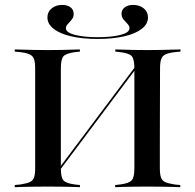

<svg xmlns="http://www.w3.org/2000/svg" viewBox="-20 -776 809 796"><path d="M125.8 -369.4V-492.7Q125.8 -517.7 121 -531Q116.1 -544.4 103.2 -550.4Q90.3 -556.5 65.3 -559.7L41.1 -562.1V-571Q56.5 -571 76.2 -570.2Q96 -569.4 119.4 -569Q142.7 -568.5 169.4 -568.5H179H187.9Q213.7 -568.5 236.3 -569Q258.9 -569.4 277.8 -570.2Q296.8 -571 311.3 -571V-562.1L289.5 -559.7Q254 -554.8 243.1 -542.7Q232.3 -530.6 232.3 -492.7V-369.4ZM537.1 -201.6V-492.7Q537.1 -530.6 526.2 -543.1Q515.3 -555.6 479 -559.7L458.1 -562.1V-571Q472.6 -571 491.5 -570.2Q510.5 -569.4 533.1 -569Q555.6 -568.5 581.5 -568.5H590.3H600Q626.6 -568.5 650 -569Q673.4 -569.4 693.1 -570.2Q712.9 -571 728.2 -571V-562.1L703.2 -559.7Q678.2 -556.5 665.7 -550.4Q653.2 -544.4 648.4 -531Q643.5 -517.7 643.5 -492.7L642.7 -201.6ZM169.4 -2.4Q142.7 -2.4 119.4 -2Q96 -1.6 76.2 -1.2Q56.5 -0.8 41.1 0V-8.9L65.3 -11.3Q90.3 -15.3 103.2 -21Q116.1 -26.6 121 -39.9Q125.8 -53.2 125.8 -78.2V-425.8H232.3V-78.2Q232.3 -40.3 243.1 -28.2Q254 -16.1 289.5 -11.3L311.3 -8.9V0Q296.8 -0.8 277.8 -1.2Q258.9 -1.6 236.3 -2Q213.7 -2.4 187.9 -2.4H178.2ZM209.7 -46 208.9 -57.3 559.7 -525 560.5 -513.7ZM580.6 -2.4Q555.6 -2.4 532.7 -2Q509.7 -1.6 491.1 -1.2Q472.6 -0.8 457.3 0V-8.9L479 -11.3Q514.5 -16.1 525.8 -28.2Q537.1 -40.3 537.1 -78.2V-201.6H642.7V-78.2Q642.7 -53.2 647.6 -39.9Q652.4 -26.6 665.3 -21Q678.2 -15.3 703.2 -11.3L727.4 -8.9V0Q712.1 -0.8 692.7 -1.2Q673.4 -1.6 649.6 -2Q625.8 -2.4 599.2 -2.4H589.5ZM384.7 -614.5Q321.8 -614.5 275 -625.4Q228.2 -636.3 202.4 -656.5Q176.6 -676.6 176.6 -704Q176.6 -726.6 194 -741.1Q211.3 -755.6 237.9 -755.6Q259.7 -755.6 272.6 -745.6Q285.5 -735.5 285.5 -718.5Q285.5 -704.8 277.4 -694.8Q269.4 -684.7 261.3 -676.6Q253.2 -668.5 253.2 -658.9Q253.2 -641.1 290.3 -631.5Q327.4 -621.8 384.7 -621.8Q443.5 -621.8 480.2 -631.5Q516.9 -641.1 516.9 -658.9Q516.9 -668.5 508.9 -676.6Q500.8 -684.7 492.3 -694.8Q483.9 -704.8 483.9 -719.4Q483.9 -735.5 497.2 -745.6Q510.5 -755.6 531.5 -755.6Q558.9 -755.6 576.2 -741.1Q593.5 -726.6 593.5 -703.2Q593.5 -676.6 567.7 -656.5Q541.9 -636.3 494.8 -625.4Q447.6 -614.5 384.7 -614.5Z"/></svg>

Font: Playfair 144pt SemiExpanded SemiBold
Style: Regular
Weight: 600
Width: 6
Designer: Claus Eggers Sørensen
Foundry: Claus Eggers Sørensen
Version: Version 2.203